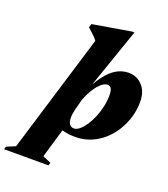

<svg xmlns="http://www.w3.org/2000/svg" viewBox="-303 -844 1048 1200"><g transform="rotate(20 221.0 -244.0)"><path d="M200 -150.5Q195.5 -133.5 193.2 -118Q191 -102.5 191 -89.5Q191 -62.5 201.2 -47.2Q211.5 -32 232 -32Q248.5 -32 267.5 -47.5Q286.5 -63 304.8 -89.8Q323 -116.5 337.8 -151.2Q352.5 -186 361.2 -224.8Q370 -263.5 370 -302.5Q370 -332 362.5 -346.5Q355 -361 335 -361Q324.5 -361 312.2 -354Q300 -347 287 -334Q274 -321 261.5 -303Q249 -285 237.8 -263Q226.5 -241 217.5 -216.5ZM221.5 -260.5 208.5 -257.5Q244.5 -335.5 280.5 -383.8Q316.5 -432 355 -454.2Q393.5 -476.5 436 -476.5Q490.5 -476.5 527.5 -437.2Q564.5 -398 564.5 -328Q564.5 -277.5 550 -228Q535.5 -178.5 508.8 -134.8Q482 -91 444 -57.2Q406 -23.5 359 -4.2Q312 15 257 15Q195 15 156.5 -1.8Q118 -18.5 103.5 -50L184 -47.5L112 196.5L167.5 220L161.5 239H-134L-128.5 220.5L-69.5 196L170.5 -592.5Q162.5 -603.5 152.2 -614Q142 -624.5 130 -635.5Q118 -646.5 104.5 -658L111.5 -682.5L366 -725.5H382.5Z"/></g></svg>

Font: Newsreader 36pt ExtraBold
Style: Italic
Weight: 800
Italic angle: -17°
Designer: Hugues Gentile
Foundry: Production Type
Version: Version 1.003